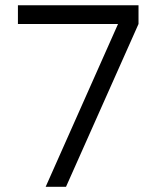

<svg xmlns="http://www.w3.org/2000/svg" viewBox="-20 -717 601 737"><path d="M155.3 0 433.1 -625H48.8V-696.8H511.7V-625L233.4 0Z"/></svg>

Font: Basically A Sans Serif
Style: Regular
Weight: 400
Designer: Hyung-Suk Kim
Foundry: Mental Design
Version: 1.000